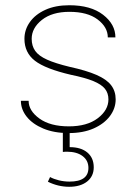

<svg xmlns="http://www.w3.org/2000/svg" viewBox="-20 -508 519 740"><path d="M247.1 -487.8Q193.8 -487.8 155 -470.2Q116.2 -452.6 95.2 -423.1Q74.2 -393.6 74.2 -358.4Q74.2 -305.2 114.5 -273.9Q154.8 -242.7 253.4 -219.7Q308.1 -208.5 339.6 -195.6Q371.1 -182.6 384.5 -165.8Q397.9 -148.9 397.9 -125Q397.9 -83.5 356.7 -52.2Q315.4 -21 245.6 -21Q173.8 -21 132.1 -51Q90.3 -81.1 90.3 -119.6H60.5Q60.5 -86.4 83 -58.1Q105.5 -29.8 147 -12.5Q188.5 4.9 245.1 4.9Q300.3 4.9 340.8 -12.9Q381.3 -30.8 403.6 -60.5Q425.8 -90.3 425.8 -125Q425.8 -156.7 408.4 -179.4Q391.1 -202.1 352.1 -219.2Q313 -236.3 248 -250.5Q193.4 -263.7 161.4 -278.1Q129.4 -292.5 115.7 -311.8Q102.1 -331.1 102.1 -358.4Q102.1 -399.9 141.4 -431.2Q180.7 -462.4 247.6 -462.4Q317.4 -462.4 356.4 -432.9Q395.5 -403.3 395.5 -363.8H424.8Q424.8 -414.6 377.2 -451.2Q329.6 -487.8 247.1 -487.8ZM341.3 136.7Q341.3 100.6 316.7 79.8Q292 59.1 248.5 59.1V-0.5H222.2V77.6Q226.1 77.1 230.5 76.9Q234.9 76.7 238.3 76.7Q275.9 76.7 298.3 93.5Q320.8 110.4 320.8 139.2Q320.8 191.9 248 191.9Q227.1 191.9 207 187Q187 182.1 172.9 174.3L164.6 192.4Q184.1 202.1 204.8 207Q225.6 211.9 246.6 211.9Q290 211.9 315.7 191.7Q341.3 171.4 341.3 136.7Z"/></svg>

Font: Estedad VF
Style: Regular
Weight: 100
Designer: Amin Abedi
Version: Version 7.3